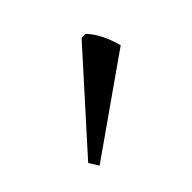

<svg xmlns="http://www.w3.org/2000/svg" viewBox="-62 -784 309 309"><g transform="rotate(45 93.0 -629.5)"><path d="M63 -715 176 -554 160 -544 10 -679V-688Q29 -706 63 -715Z"/></g></svg>

Font: Halant Light
Style: Regular
Weight: 300
Designer: Hitesh Malaviya (Devanagari), Satya Rajpurohit (Latin)
Foundry: Indian Type Foundry
Version: Version 1.101;PS 1.0;hotconv 1.0.78;makeotf.lib2.5.61930; tt